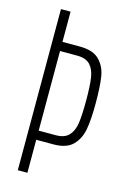

<svg xmlns="http://www.w3.org/2000/svg" viewBox="-108 -740 521 792"><g transform="rotate(15 152.0 -344.0)"><path d="M51 -688H92V-559H166Q223 -559 250 -531.5Q277 -504 283.5 -462Q290 -420 290 -350Q290 -282 282.5 -239Q275 -196 248 -168.5Q221 -141 166 -141H92V0H51ZM249 -350Q249 -412 244 -446.5Q239 -481 221 -500.5Q203 -520 165 -520H92V-180H165Q202 -180 220.5 -199.5Q239 -219 244 -253.5Q249 -288 249 -350Z"/></g></svg>

Font: Saira Ultra Condensed ExLight
Style: Regular
Weight: 200
Width: 1
Designer: Hector Gatti with collaboration of the Omnibus-Type team
Foundry: Omnibus-Type
Version: Version 1.001; ttfautohint (v1.8)